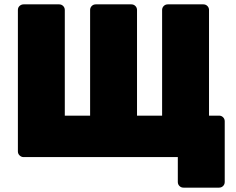

<svg xmlns="http://www.w3.org/2000/svg" viewBox="-20 -720 1081 880"><path d="M821 140Q810 140 802.5 132.5Q795 125 795 114V0H88Q78 0 70 -7.5Q62 -15 62 -26V-674Q62 -686 70 -693Q78 -700 88 -700H251Q262 -700 269.5 -692.5Q277 -685 277 -674V-190H393V-674Q393 -685 400.5 -692.5Q408 -700 419 -700H582Q593 -700 600.5 -692.5Q608 -685 608 -674V-190H723V-674Q723 -685 730.5 -692.5Q738 -700 749 -700H912Q923 -700 930.5 -692.5Q938 -685 938 -674V-190H984Q995 -190 1002.5 -182.5Q1010 -175 1010 -164V114Q1010 125 1002.5 132.5Q995 140 984 140Z"/></svg>

Font: Rubik Light ExtraBold
Style: Regular
Weight: 800
Version: Version 2.104